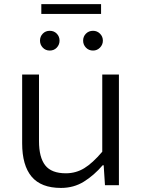

<svg xmlns="http://www.w3.org/2000/svg" viewBox="-20 -902 707 935"><path d="M276.9 13.2Q180.2 13.2 134 -41.7Q87.9 -96.7 87.9 -204.1V-539.1H169.9V-214.8Q169.9 -135.7 200.2 -96.9Q230.5 -58.1 300.8 -58.1Q349.6 -58.1 390.1 -82.8Q430.7 -107.4 478 -163.1V-539.1H559.1V0H491.2L484.9 -97.2H480Q438 -48.3 388.7 -17.6Q339.4 13.2 276.9 13.2ZM222.2 -655.8Q201.7 -655.8 188.2 -670.2Q174.8 -684.6 174.8 -704.1Q174.8 -724.1 188.2 -738Q201.7 -752 222.2 -752Q243.2 -752 256.6 -738Q270 -724.1 270 -704.1Q270 -684.6 256.6 -670.2Q243.2 -655.8 222.2 -655.8ZM433.1 -655.8Q412.1 -655.8 398.4 -670.2Q384.8 -684.6 384.8 -704.1Q384.8 -724.1 398.4 -738Q412.1 -752 433.1 -752Q453.1 -752 467 -738Q481 -724.1 481 -704.1Q481 -684.6 467 -670.2Q453.1 -655.8 433.1 -655.8ZM181.2 -834V-881.8H472.2V-834Z"/></svg>

Font: Shanggu Mono N
Style: Regular
Weight: 350
Designer: GuiWonder
Version: Version 1.021